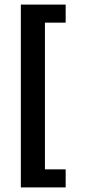

<svg xmlns="http://www.w3.org/2000/svg" viewBox="-20 -648 380 841"><path d="M71.3 172.9V-627.9H267.6V-548.8H176.8V93.8H267.6V172.9Z"/></svg>

Font: Padauk Book
Style: Bold
Weight: 700
Designer: Debbi Hosken, Becca Hirsbrunner Spalinger
Foundry: SIL International
Version: Version 5.000